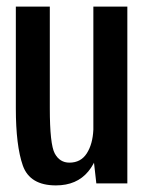

<svg xmlns="http://www.w3.org/2000/svg" viewBox="-20 -556 446 582"><path d="M131 -228Q131 -118.5 146 -90.8Q161 -63 190.5 -63Q225 -63 243 -91Q261 -119 263 -163L284.5 -146Q282.5 -78.5 247.5 -36.2Q212.5 6 149.5 6Q70.5 6 49.2 -54.2Q28 -114.5 28 -227.5V-536H131ZM263 -80V-536H366V0H272Z"/></svg>

Font: Anybody Narrow Medium
Style: Regular
Weight: 500
Width: 3
Designer: Tyler Finck
Foundry: Etcetera Type Company
Version: Version 1.000; ttfautohint (v1.8)